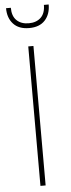

<svg xmlns="http://www.w3.org/2000/svg" viewBox="-60 -930 353 960"><g transform="rotate(-5 116.0 -450.0)"><path d="M9 -900H33Q33 -858 55.5 -836.5Q78 -815 116 -815Q154 -815 176.5 -836.5Q199 -858 199 -900H223Q223 -851 195.5 -821Q168 -791 116 -791Q64 -791 36.5 -821Q9 -851 9 -900ZM103 -700H129V0H103Z"/></g></svg>

Font: Haskoy Thin
Style: Regular
Weight: 100
Designer: Ertekin Erdin
Foundry: Ertekin Erdin
Version: Version 2.000; ttfautohint (v1.8.4.7-5d5b)